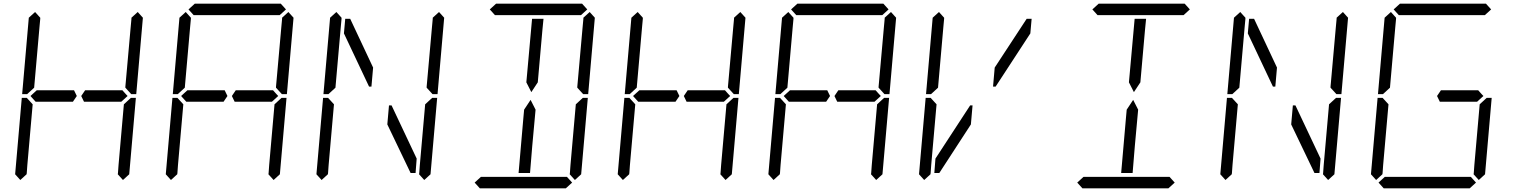

<svg xmlns="http://www.w3.org/2000/svg" viewBox="-20 -1020 8200 1040"><path d="M381 -531 396 -500 375 -469H374H353H352H242H178H173L145 -500L179 -531H184H231H358H359H380ZM136 -924 170 -955 198 -924V-918L194 -875L165 -545L127 -510H100ZM124 -76 90 -45 62 -76 98 -490H125L157 -455L128 -125L125 -83ZM671 -500 637 -469H635H632H458H456H436H435L420 -500L441 -531H464H587H643L659 -513ZM692 -924 726 -955 754 -924 718 -510H691L659 -545V-550L688 -875L692 -918ZM680 -76 646 -45 618 -76 619 -83 622 -125 651 -455 689 -490H716Z M1197 -531 1212 -500 1191 -469H1190H1169H1168H1058H994H989L961 -500L995 -531H1000H1047H1174H1175H1196ZM952 -924 986 -955 1014 -924V-918L1010 -875L981 -545L943 -510H916ZM940 -76 906 -45 878 -76 914 -490H941L973 -455L944 -125L941 -83ZM1001 -969 1035 -1000H1501L1529 -969L1495 -938H1474H1293H1231H1050H1029ZM1487 -500 1453 -469H1451H1448H1274H1272H1252H1251L1236 -500L1257 -531H1280H1403H1459L1475 -513ZM1508 -924 1542 -955 1570 -924 1534 -510H1507L1475 -545V-550L1504 -875L1508 -918ZM1496 -76 1462 -45 1434 -76 1435 -83 1438 -125 1467 -455 1505 -490H1532Z M1843 -839 1850 -918H1877L2001 -654L1992 -551H1979ZM1768 -924 1802 -955 1830 -924V-918L1826 -875L1797 -545L1759 -510H1732ZM1756 -76 1722 -45 1694 -76 1730 -490H1757L1789 -455L1760 -125L1757 -83ZM2237 -161 2231 -83H2204L2078 -346L2087 -449H2101ZM2324 -924 2358 -955 2386 -924 2350 -510H2323L2291 -545V-550L2320 -875L2324 -918ZM2312 -76 2278 -45 2250 -76 2251 -83 2254 -125 2283 -455 2321 -490H2348Z M2851 -83H2789L2815 -382L2819 -426L2854 -479L2881 -426L2863 -229ZM2633 -969 2667 -1000H3133L3161 -969L3127 -938H3106H2925H2863H2682H2661ZM2862 -918H2924L2918 -857L2893 -574L2858 -521L2831 -574L2835 -618ZM3079 -31 3045 0H2579L2551 -31L2585 -62H2606H2787H2849H3030H3051ZM3140 -924 3174 -955 3202 -924 3166 -510H3139L3107 -545V-550L3136 -875L3140 -918ZM3128 -76 3094 -45 3066 -76 3067 -83 3070 -125 3099 -455 3137 -490H3164Z M3645 -531 3660 -500 3639 -469H3638H3617H3616H3506H3442H3437L3409 -500L3443 -531H3448H3495H3622H3623H3644ZM3400 -924 3434 -955 3462 -924V-918L3458 -875L3429 -545L3391 -510H3364ZM3388 -76 3354 -45 3326 -76 3362 -490H3389L3421 -455L3392 -125L3389 -83ZM3935 -500 3901 -469H3899H3896H3722H3720H3700H3699L3684 -500L3705 -531H3728H3851H3907L3923 -513ZM3956 -924 3990 -955 4018 -924 3982 -510H3955L3923 -545V-550L3952 -875L3956 -918ZM3944 -76 3910 -45 3882 -76 3883 -83 3886 -125 3915 -455 3953 -490H3980Z M4461 -531 4476 -500 4455 -469H4454H4433H4432H4322H4258H4253L4225 -500L4259 -531H4264H4311H4438H4439H4460ZM4216 -924 4250 -955 4278 -924V-918L4274 -875L4245 -545L4207 -510H4180ZM4204 -76 4170 -45 4142 -76 4178 -490H4205L4237 -455L4208 -125L4205 -83ZM4265 -969 4299 -1000H4765L4793 -969L4759 -938H4738H4557H4495H4314H4293ZM4751 -500 4717 -469H4715H4712H4538H4536H4516H4515L4500 -500L4521 -531H4544H4667H4723L4739 -513ZM4772 -924 4806 -955 4834 -924 4798 -510H4771L4739 -545V-550L4768 -875L4772 -918ZM4760 -76 4726 -45 4698 -76 4699 -83 4702 -125 4731 -455 4769 -490H4796Z M5239 -346 5068 -83H5041L5047 -161L5235 -449H5248ZM5032 -924 5066 -955 5094 -924V-918L5090 -875L5061 -545L5023 -510H4996ZM5020 -76 4986 -45 4958 -76 4994 -490H5021L5053 -455L5024 -125L5021 -83ZM5541 -918H5568L5561 -839L5373 -551H5359L5368 -654Z M6115 -83H6053L6079 -382L6083 -426L6118 -479L6145 -426L6127 -229ZM5897 -969 5931 -1000H6397L6425 -969L6391 -938H6370H6189H6127H5946H5925ZM6126 -918H6188L6182 -857L6157 -574L6122 -521L6095 -574L6099 -618ZM6343 -31 6309 0H5843L5815 -31L5849 -62H5870H6051H6113H6294H6315Z M6739 -839 6746 -918H6773L6897 -654L6888 -551H6875ZM6664 -924 6698 -955 6726 -924V-918L6722 -875L6693 -545L6655 -510H6628ZM6652 -76 6618 -45 6590 -76 6626 -490H6653L6685 -455L6656 -125L6653 -83ZM7133 -161 7127 -83H7100L6974 -346L6983 -449H6997ZM7220 -924 7254 -955 7282 -924 7246 -510H7219L7187 -545V-550L7216 -875L7220 -918ZM7208 -76 7174 -45 7146 -76 7147 -83 7150 -125 7179 -455 7217 -490H7244Z M7480 -924 7514 -955 7542 -924V-918L7538 -875L7509 -545L7471 -510H7444ZM7468 -76 7434 -45 7406 -76 7442 -490H7469L7501 -455L7472 -125L7469 -83ZM7529 -969 7563 -1000H8029L8057 -969L8023 -938H8002H7821H7759H7578H7557ZM8015 -500 7981 -469H7979H7976H7802H7800H7780H7779L7764 -500L7785 -531H7808H7931H7987L8003 -513ZM7975 -31 7941 0H7475L7447 -31L7481 -62H7502H7683H7745H7926H7947ZM8024 -76 7990 -45 7962 -76 7963 -83 7966 -125 7995 -455 8033 -490H8060Z"/></svg>

Font: DSEG14 Classic
Style: Light Italic
Weight: 300
Designer: Keshikan(Twitter:@keshinomi_88pro)
Version: Version 0.46